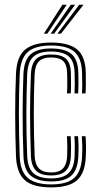

<svg xmlns="http://www.w3.org/2000/svg" viewBox="-20 -788 426 815"><path d="M197.5 7.4Q119.5 7.4 85.2 -23.3Q50.9 -54.1 47.9 -123.8Q46.1 -168.6 45.3 -213.7Q44.4 -258.9 44.4 -303.4Q44.4 -348 45.2 -391.3Q46 -434.5 47.9 -475.7Q51.2 -549.2 87.7 -578.3Q124.3 -607.4 196.7 -607.4Q271.6 -607.4 307.1 -578.4Q342.7 -549.4 344.2 -478.5Q344.5 -460.1 344.4 -436.7Q344.4 -413.2 343.2 -391.6H328Q329.2 -410.1 329.1 -431.7Q328.9 -453.4 328.3 -478.1Q326.9 -540.6 296.3 -567.7Q265.8 -594.8 196.7 -594.8Q128.6 -594.8 97.7 -567Q66.7 -539.1 63.7 -474.8Q62.1 -437.1 61.2 -395.8Q60.3 -354.6 60.2 -310.5Q60.1 -266.4 61 -219.7Q61.9 -172.9 63.7 -123.8Q66.4 -59.8 98.2 -32.5Q130 -5.2 197.5 -5.2Q265.1 -5.2 295.3 -33Q325.6 -60.7 328.3 -123.5Q329.6 -148.2 329.2 -169.6Q328.8 -191 327.3 -209.8H343.1Q344.7 -191.5 345 -170Q345.4 -148.6 344.2 -122.9Q341.2 -53.2 307.1 -22.9Q273 7.4 197.5 7.4ZM197.5 -17.8Q139.1 -17.8 110.5 -42.3Q81.9 -66.8 79.6 -124.5Q77.8 -173.3 76.8 -219.1Q75.9 -264.8 76 -307.9Q76.1 -351 77 -392.4Q77.9 -433.7 79.5 -473.8Q82 -533.5 110.4 -557.8Q138.8 -582.2 196.7 -582.2Q256.7 -582.2 284 -558.3Q311.4 -534.4 312.5 -477.6Q313.1 -454.3 313.1 -433.4Q313.1 -412.5 311.9 -391.6H296.4Q297.5 -410.4 297.4 -432.4Q297.3 -454.4 296.7 -477.2Q295.8 -528.1 271.5 -548.7Q247.2 -569.3 196.7 -569.3Q144.5 -569.3 121.1 -546.8Q97.7 -524.3 95.4 -473.1Q93.8 -431.1 92.9 -389.5Q92 -348 91.9 -305.4Q91.8 -262.9 92.7 -218.3Q93.6 -173.7 95.4 -125.6Q97.5 -75.8 121.4 -53.3Q145.3 -30.7 197.5 -30.7Q247.7 -30.7 271.1 -53Q294.5 -75.2 296.7 -124.2Q297.7 -146 297.5 -167Q297.4 -188 295.7 -209.8H311.5Q313 -189.3 313.4 -169.4Q313.7 -149.6 312.5 -123.8Q310.1 -68.4 283.4 -43.1Q256.6 -17.8 197.5 -17.8ZM197.5 -43.3Q152.9 -43.3 132.9 -63.6Q112.9 -84 111.2 -126.2Q109.4 -175.1 108.5 -219Q107.6 -262.9 107.6 -304.2Q107.6 -345.6 108.5 -387.1Q109.4 -428.6 111.2 -473Q113.2 -517.8 133.1 -537.3Q153.1 -556.7 196.7 -556.7Q240.6 -556.7 260.4 -538.3Q280.1 -519.9 280.9 -476.3Q281.2 -459.2 281.4 -436.5Q281.7 -413.9 280.2 -391.6H264.3Q265.8 -414.1 265.6 -434.6Q265.3 -455.1 265 -476.2Q264.6 -512.5 248.7 -528.3Q232.8 -544.1 196.7 -544.1Q161.3 -544.1 144.9 -527.2Q128.5 -510.4 126.8 -470.5Q125.2 -428.7 124.3 -388Q123.4 -347.2 123.4 -305.4Q123.4 -263.7 124.3 -219.5Q125.2 -175.4 127.1 -126.9Q128.4 -91.3 145 -73.6Q161.5 -55.9 197.5 -55.9Q232.4 -55.9 248.2 -73.9Q263.9 -92 265 -125.4Q265.9 -148.1 265.7 -168.3Q265.6 -188.5 264.3 -209.8H280.1Q281.4 -190.3 281.6 -168.9Q281.8 -147.5 280.9 -125Q279.2 -83.6 259.7 -63.5Q240.2 -43.3 197.5 -43.3ZM166.1 -645 244.9 -767.8H263.1L180.9 -645ZM223.7 -645 316.2 -767.8H334.4L238.5 -645ZM195 -645 280.6 -767.8H298.7L209.6 -645Z"/></svg>

Font: Big Shoulders Inline Text Thin
Style: Regular
Weight: 100
Designer: Patric King
Foundry: XO Type Co
Version: Version 2.002